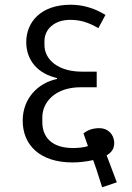

<svg xmlns="http://www.w3.org/2000/svg" viewBox="-20 -722 560 812"><path d="M412 70 474 49 448 -20 431 -65C453 -78 463 -94 463 -117C463 -154 436 -180 401 -180C370 -180 350 -171 333 -158L352 -104C334 -98 309 -96 289 -96C202 -96 159 -139 159 -206V-226C159 -288 211 -353 322 -353H389V-419H326C227 -419 168 -469 168 -532V-548C168 -599 211 -638 276 -638C322 -638 354 -627 396 -603L426 -659C379 -688 329 -702 279 -702C151 -702 91 -627 91 -544C91 -466 141 -410 221 -392V-388C139 -371 76 -304 76 -212C76 -110 147 -35 287 -35C316 -35 348 -39 374 -45L388 -5Z"/></svg>

Font: IBM Plex Devanagari
Style: Regular
Weight: 400
Designer: Mike Abbink, Paul van der Laan, Pieter van Rosmalen, Erin McLaughlin
Foundry: Bold Monday
Version: Version 1.0